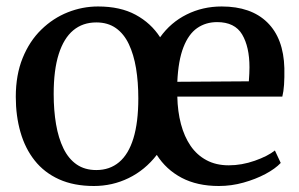

<svg xmlns="http://www.w3.org/2000/svg" viewBox="-20 -578 948 608"><path d="M277.5 11Q214 11 167 -10.2Q120 -31.5 89.8 -69.8Q59.5 -108 44.8 -159.5Q30 -211 30 -271.5Q30 -341 51.8 -394.5Q73.5 -448 110.8 -484.2Q148 -520.5 194.5 -539Q241 -557.5 290.5 -557.5Q361 -557.5 409.5 -531.2Q458 -505 487 -460Q520.5 -507 571.2 -532.2Q622 -557.5 682 -557.5Q775 -557.5 826.5 -507Q878 -456.5 880.5 -362Q881 -331.5 879.5 -309.8Q878 -288 874 -272H541.5Q542.5 -225 553 -185.2Q563.5 -145.5 583.5 -116.2Q603.5 -87 633.8 -70.8Q664 -54.5 704.5 -54.5Q745.5 -54.5 786.8 -69Q828 -83.5 850.5 -101.5L869 -62Q851.5 -43.5 820.5 -27Q789.5 -10.5 751.2 0.2Q713 11 673 11Q604.5 11 555.2 -15Q506 -41 476.5 -87.5Q458 -63.5 435.5 -45Q413 -26.5 387.2 -14Q361.5 -1.5 333.8 4.8Q306 11 277.5 11ZM150 -280.5Q150 -228.5 157.5 -184.5Q165 -140.5 181 -107.8Q197 -75 222.8 -57.2Q248.5 -39.5 285 -39.5Q327.5 -39.5 357.2 -64.5Q387 -89.5 402.5 -140Q418 -190.5 418 -266.5Q418 -318 410.8 -361.8Q403.5 -405.5 388 -438.2Q372.5 -471 347 -489Q321.5 -507 285 -507Q242 -507 212 -482Q182 -457 166 -406.8Q150 -356.5 150 -280.5ZM541.5 -319 768 -320.5Q769 -332 769.5 -345Q770 -358 770 -365Q770 -429.5 746.8 -468.8Q723.5 -508 667.5 -508Q631.5 -508 604.2 -489Q577 -470 560.8 -428.2Q544.5 -386.5 541.5 -319Z"/></svg>

Font: Merriweather 48pt Medium
Style: Regular
Weight: 500
Version: Version 2.100